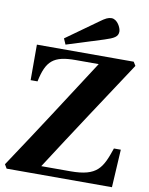

<svg xmlns="http://www.w3.org/2000/svg" viewBox="-97 -974 808 1043"><g transform="rotate(10 307.0 -452.0)"><path d="M197 -751 211 -719 414 -783C467 -800 487 -811 487 -840C487 -860 465 -904 433 -904C415 -904 400 -897 369 -874ZM0 -22 13 0H594L606 -209H568C530 -97 505 -46 357 -46H196C331 -256 468 -463 605 -671L592 -692H58V-496H96C120 -612 158 -646 280 -646H407C272 -437 138 -229 0 -22Z"/></g></svg>

Font: Heuristica
Style: Bold
Weight: 700
Version: Version 1.0.1